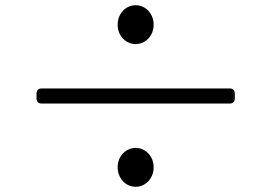

<svg xmlns="http://www.w3.org/2000/svg" viewBox="-20 -736 1040 736"><path d="M431 -641C431 -598 463 -567 500 -567C537 -567 569 -598 569 -641C569 -685 537 -716 500 -716C463 -716 431 -685 431 -641ZM140 -339H860C873 -339 880 -346 880 -359V-377C880 -390 873 -397 860 -397H140C127 -397 120 -390 120 -377V-359C120 -346 127 -339 140 -339ZM431 -95C431 -51 463 -20 500 -20C537 -20 569 -51 569 -95C569 -138 537 -169 500 -169C463 -169 431 -138 431 -95Z"/></svg>

Font: 寒蝉锦书宋 Text
Style: Regular
Weight: 400
Designer: 寒蝉锦书宋{Warren} 思源宋体{Ryoko NISHIZUKA 西塚涼子 (kana & ideographs); Frank Grießhammer (Latin, Greek & Cyrillic); Wenlong ZHANG 
Foundry: Adobe & ChillType
Version: Version 2.000;Glyphs 3.1.1 (3135)